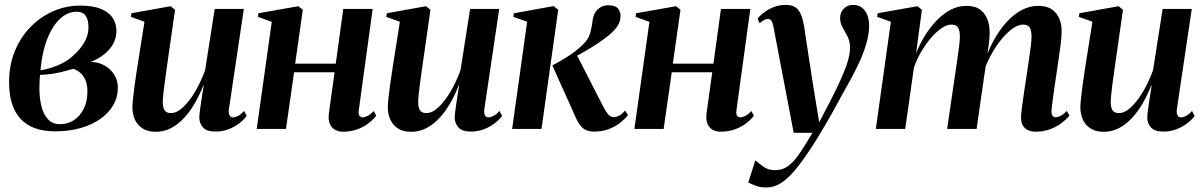

<svg xmlns="http://www.w3.org/2000/svg" viewBox="-20 -540 5040 804"><path d="M211.5 10Q162 10 125.5 -3.5Q89 -17 65 -43.5Q41 -70 29.5 -108.2Q18 -146.5 18 -195.5Q18 -268 42.5 -327Q67 -386 109.2 -428.5Q151.5 -471 204.5 -493.8Q257.5 -516.5 314.5 -516.5Q370.5 -516.5 404.2 -502Q438 -487.5 452.8 -463.5Q467.5 -439.5 467.5 -411Q467.5 -380 453.2 -355Q439 -330 414.8 -311.5Q390.5 -293 360.5 -280.5Q391.5 -280.5 417 -266.2Q442.5 -252 458 -227.8Q473.5 -203.5 473.5 -172.5Q473.5 -133.5 454.5 -100.2Q435.5 -67 400.5 -42.2Q365.5 -17.5 317.5 -3.8Q269.5 10 211.5 10ZM231.5 -20Q264 -20 289.5 -36.8Q315 -53.5 330.2 -83.8Q345.5 -114 346 -154Q346.5 -181 339.5 -200.2Q332.5 -219.5 319.2 -232.2Q306 -245 288 -252Q277 -249.5 262.8 -245.2Q248.5 -241 232.2 -237.2Q216 -233.5 197 -230.5Q186 -229.5 174 -228Q162 -226.5 147.5 -226.5Q146.5 -215 145.8 -201.8Q145 -188.5 145 -172Q145 -129.5 153.5 -95Q162 -60.5 181.2 -40.2Q200.5 -20 231.5 -20ZM149.5 -245.5Q176 -250 199.2 -257.8Q222.5 -265.5 241.5 -275.5Q260.5 -285.5 272.5 -295Q294.5 -312.5 312 -333Q329.5 -353.5 340 -376.8Q350.5 -400 350.5 -426Q350.5 -457.5 338.5 -474.2Q326.5 -491 300 -491Q272.5 -491 247.5 -474.2Q222.5 -457.5 202.2 -425.8Q182 -394 168.2 -348.8Q154.5 -303.5 149.5 -245.5Z M632 12Q599 12 577.5 -1.8Q556 -15.5 545.2 -38.5Q534.5 -61.5 534.5 -90.5Q534.5 -103.5 537 -127Q539.5 -150.5 543 -177.2Q546.5 -204 550.2 -227.8Q554 -251.5 556 -265.5L585 -449L528 -469.5L530.5 -484.5L694.5 -514L713 -499L681.5 -279Q679 -261 675.5 -236.2Q672 -211.5 668.8 -186.8Q665.5 -162 663.5 -142.5Q661.5 -123 661.5 -115Q661.5 -99.5 664.5 -88.8Q667.5 -78 675 -72.2Q682.5 -66.5 696 -66.5Q721 -66.5 747.5 -91.8Q774 -117 798 -158Q822 -199 839 -246.5L879 -502.5H1001L938.5 -82Q936.5 -66 941.2 -57.2Q946 -48.5 955.5 -48.5Q965.5 -48.5 978 -55.2Q990.5 -62 1002 -75.5L1013 -54.5Q1000 -37 979.8 -22Q959.5 -7 934.8 2Q910 11 882.5 11Q845 11 829.8 -6.8Q814.5 -24.5 814.5 -49Q814.5 -54.5 816.2 -69.5Q818 -84.5 821 -104.5Q824 -124.5 827.2 -145.2Q830.5 -166 833 -182.5H831.5Q816.5 -144 796.5 -109Q776.5 -74 751.5 -46.8Q726.5 -19.5 696.8 -3.8Q667 12 632 12Z M1482.5 -79Q1480 -61 1485.5 -54.8Q1491 -48.5 1498 -48.5Q1507 -48.5 1519.2 -54.5Q1531.5 -60.5 1545 -75L1555.5 -55Q1544 -40 1524.5 -24.8Q1505 -9.5 1477.8 1Q1450.5 11.5 1414.5 11.5Q1399.5 11.5 1384.8 4.5Q1370 -2.5 1361.8 -19.8Q1353.5 -37 1357.5 -67.5L1381 -237.5H1211.5L1177.5 0H1055L1118 -448.5L1060 -469.5L1062 -484.5L1229.5 -514L1248 -499L1216 -273.5H1386L1417.5 -502.5H1540.5Z M1701.5 12Q1668.5 12 1647 -1.8Q1625.5 -15.5 1614.8 -38.5Q1604 -61.5 1604 -90.5Q1604 -103.5 1606.5 -127Q1609 -150.5 1612.5 -177.2Q1616 -204 1619.8 -227.8Q1623.5 -251.5 1625.5 -265.5L1654.5 -449L1597.5 -469.5L1600 -484.5L1764 -514L1782.5 -499L1751 -279Q1748.5 -261 1745 -236.2Q1741.5 -211.5 1738.2 -186.8Q1735 -162 1733 -142.5Q1731 -123 1731 -115Q1731 -99.5 1734 -88.8Q1737 -78 1744.5 -72.2Q1752 -66.5 1765.5 -66.5Q1790.5 -66.5 1817 -91.8Q1843.5 -117 1867.5 -158Q1891.5 -199 1908.5 -246.5L1948.5 -502.5H2070.5L2008 -82Q2006 -66 2010.8 -57.2Q2015.5 -48.5 2025 -48.5Q2035 -48.5 2047.5 -55.2Q2060 -62 2071.5 -75.5L2082.5 -54.5Q2069.5 -37 2049.2 -22Q2029 -7 2004.2 2Q1979.5 11 1952 11Q1914.5 11 1899.2 -6.8Q1884 -24.5 1884 -49Q1884 -54.5 1885.8 -69.5Q1887.5 -84.5 1890.5 -104.5Q1893.5 -124.5 1896.8 -145.2Q1900 -166 1902.5 -182.5H1901Q1886 -144 1866 -109Q1846 -74 1821 -46.8Q1796 -19.5 1766.2 -3.8Q1736.5 12 1701.5 12Z M2124.5 0 2187.5 -449 2129.5 -469.5 2132 -484.5 2298.5 -514.5 2317.5 -499 2247.5 0ZM2467.5 11Q2447 11 2432 3.8Q2417 -3.5 2405.2 -21.2Q2393.5 -39 2381.5 -69L2293 -266Q2324 -282.5 2347 -296.8Q2370 -311 2388.2 -325Q2406.5 -339 2422 -354.5Q2445 -376 2452.2 -404.5Q2459.5 -433 2461.5 -454Q2464 -474.5 2473.2 -489Q2482.5 -503.5 2496.8 -510.8Q2511 -518 2527 -518Q2556.5 -518 2567.5 -504.5Q2578.5 -491 2578.5 -473Q2578.5 -449.5 2564.5 -429.2Q2550.5 -409 2529 -392Q2515.5 -380.5 2492.2 -364.5Q2469 -348.5 2440.8 -331.8Q2412.5 -315 2383.5 -299.8Q2354.5 -284.5 2329.5 -274L2394 -312.5L2502 -101.5Q2514.5 -77 2525 -63.2Q2535.5 -49.5 2550.5 -49.5Q2561 -49.5 2573 -56Q2585 -62.5 2598 -77L2609.5 -58Q2597.5 -42.5 2577.8 -26.5Q2558 -10.5 2530.2 0.2Q2502.5 11 2467.5 11Z M3064 -79Q3061.5 -61 3067 -54.8Q3072.5 -48.5 3079.5 -48.5Q3088.5 -48.5 3100.8 -54.5Q3113 -60.5 3126.5 -75L3137 -55Q3125.5 -40 3106 -24.8Q3086.5 -9.5 3059.2 1Q3032 11.5 2996 11.5Q2981 11.5 2966.2 4.5Q2951.5 -2.5 2943.2 -19.8Q2935 -37 2939 -67.5L2962.5 -237.5H2793L2759 0H2636.5L2699.5 -448.5L2641.5 -469.5L2643.5 -484.5L2811 -514L2829.5 -499L2797.5 -273.5H2967.5L2999 -502.5H3122Z M3219 -427Q3215.5 -445.5 3210.2 -453Q3205 -460.5 3196 -460.5Q3187 -460.5 3179 -455.8Q3171 -451 3161 -442.5L3152.5 -462Q3165 -477.5 3183 -490.5Q3201 -503.5 3223.2 -511.5Q3245.5 -519.5 3270.5 -519.5Q3296 -519.5 3311 -509.2Q3326 -499 3334 -479.2Q3342 -459.5 3347 -431Q3351.5 -401.5 3357.2 -363.2Q3363 -325 3369.5 -283Q3376 -241 3382.2 -200Q3388.5 -159 3394.5 -124L3410.5 -28L3461 -125Q3483.5 -169 3498.5 -202.5Q3513.5 -236 3522.8 -261.2Q3532 -286.5 3535.8 -306Q3539.5 -325.5 3539.5 -342Q3539 -368 3528.8 -387.8Q3518.5 -407.5 3508.2 -425.5Q3498 -443.5 3498 -464Q3498 -488.5 3513.5 -504Q3529 -519.5 3551 -519.5Q3575 -519.5 3590 -507.5Q3605 -495.5 3612.2 -475.8Q3619.5 -456 3619.5 -432Q3619.5 -400 3609.2 -362.5Q3599 -325 3580.2 -283.5Q3561.5 -242 3536 -196.5Q3520.5 -169 3505.2 -141.2Q3490 -113.5 3474.5 -85Q3459 -56.5 3441.8 -26.8Q3424.5 3 3405.2 34.5Q3386 66 3363.5 99Q3334.5 142.5 3306.5 175.5Q3278.5 208.5 3250 226.8Q3221.5 245 3189.5 245Q3165.5 245 3148.5 239.2Q3131.5 233.5 3113.5 224L3143 131.5Q3154.5 141.5 3175.2 157Q3196 172.5 3225 172.5Q3259.5 172.5 3284.8 151.8Q3310 131 3333 95.5Q3356 60 3382.5 16H3303.5Z M3840.5 -499 3816 -316.5Q3830.5 -353.5 3852 -388.8Q3873.5 -424 3900.8 -452.8Q3928 -481.5 3959.8 -498.5Q3991.5 -515.5 4027 -515.5Q4064 -515.5 4086.2 -498.2Q4108.5 -481 4117.8 -450.5Q4127 -420 4123 -379.5Q4122.5 -371.5 4120.8 -356.8Q4119 -342 4116.2 -324.2Q4113.5 -306.5 4110.5 -289L4097.5 -268.5Q4116 -325 4141 -370.5Q4166 -416 4196 -448.5Q4226 -481 4259 -498.2Q4292 -515.5 4326.5 -515.5Q4377 -515.5 4401.2 -485.8Q4425.5 -456 4425.5 -411Q4425.5 -387.5 4422.2 -359.8Q4419 -332 4414.2 -301Q4409.5 -270 4405 -238Q4400.5 -209 4396 -177.5Q4391.5 -146 4388 -119.5Q4384.5 -93 4383 -77.5Q4383 -61 4387.8 -55Q4392.5 -49 4400.5 -49Q4410 -49 4421.8 -55Q4433.5 -61 4447.5 -75.5L4458 -55.5Q4446 -40.5 4426 -25.2Q4406 -10 4378.2 0.8Q4350.5 11.5 4314.5 11.5Q4300 11.5 4286.2 5.8Q4272.5 0 4264 -13Q4255.5 -26 4255.5 -47.5Q4255.5 -60 4259.2 -89.5Q4263 -119 4268.5 -155.5Q4274 -192 4279 -224.5Q4284 -259 4288.8 -290.5Q4293.5 -322 4296.5 -347Q4299.5 -372 4299.5 -386Q4299.5 -411.5 4292.2 -424.2Q4285 -437 4263.5 -437Q4244 -437 4220.5 -420.5Q4197 -404 4172.8 -374.5Q4148.5 -345 4127.5 -305.5Q4106.5 -266 4092.5 -219.5L4113.5 -301.5Q4111 -285.5 4109.2 -273Q4107.5 -260.5 4105.5 -248Q4103.5 -235.5 4101 -219.5L4069.5 0H3946L3979 -224.5Q3984 -259 3988.8 -291Q3993.5 -323 3996.5 -348Q3999.5 -373 3999.5 -386Q3999.5 -411.5 3992.2 -424.2Q3985 -437 3963.5 -437Q3944.5 -437 3922 -421.5Q3899.5 -406 3877.5 -380Q3855.5 -354 3836.8 -322Q3818 -290 3807 -256.5L3770.5 0H3647.5L3710.5 -449L3653 -469.5L3655 -484.5L3822 -514Z M4601.5 12Q4568.5 12 4547 -1.8Q4525.5 -15.5 4514.8 -38.5Q4504 -61.5 4504 -90.5Q4504 -103.5 4506.5 -127Q4509 -150.5 4512.5 -177.2Q4516 -204 4519.8 -227.8Q4523.5 -251.5 4525.5 -265.5L4554.5 -449L4497.5 -469.5L4500 -484.5L4664 -514L4682.5 -499L4651 -279Q4648.5 -261 4645 -236.2Q4641.5 -211.5 4638.2 -186.8Q4635 -162 4633 -142.5Q4631 -123 4631 -115Q4631 -99.5 4634 -88.8Q4637 -78 4644.5 -72.2Q4652 -66.5 4665.5 -66.5Q4690.5 -66.5 4717 -91.8Q4743.5 -117 4767.5 -158Q4791.5 -199 4808.5 -246.5L4848.5 -502.5H4970.5L4908 -82Q4906 -66 4910.8 -57.2Q4915.5 -48.5 4925 -48.5Q4935 -48.5 4947.5 -55.2Q4960 -62 4971.5 -75.5L4982.5 -54.5Q4969.5 -37 4949.2 -22Q4929 -7 4904.2 2Q4879.5 11 4852 11Q4814.5 11 4799.2 -6.8Q4784 -24.5 4784 -49Q4784 -54.5 4785.8 -69.5Q4787.5 -84.5 4790.5 -104.5Q4793.5 -124.5 4796.8 -145.2Q4800 -166 4802.5 -182.5H4801Q4786 -144 4766 -109Q4746 -74 4721 -46.8Q4696 -19.5 4666.2 -3.8Q4636.5 12 4601.5 12Z"/></svg>

Font: Merriweather 144pt SemiBold
Style: Italic
Weight: 600
Italic angle: -7.8°
Version: Version 2.101